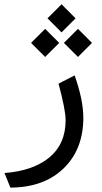

<svg xmlns="http://www.w3.org/2000/svg" viewBox="-37 -603 465 874"><path d="M10.3 251C111.8 250.5 192.4 221.7 252.4 163.6C312.5 105.5 342.3 28.3 342.3 -66.9C342.3 -120.6 329.1 -185.1 302.7 -259.8L229.5 -222.2C251 -142.1 261.7 -86.9 261.7 -56.2C261.7 16.6 236.8 73.2 187 114.3C137.2 154.8 69.3 178.2 -16.6 184.6ZM179.2 -519.5 243.2 -455.6 307.1 -519.5 243.2 -583.5ZM253.9 -407.7 317.9 -343.8 381.8 -407.7 317.9 -471.7ZM104.5 -407.7 168.5 -343.8 232.4 -407.7 168.5 -471.7Z"/></svg>

Font: Samim
Style: Regular
Weight: 400
Foundry: DejaVu fonts team - Redesigned by Saber Rastikerdar
Version: Version 4.0.5